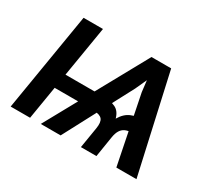

<svg xmlns="http://www.w3.org/2000/svg" viewBox="-111 -735 1016 925"><g transform="rotate(30 397.5 -273.0)"><path d="M615.2 0 539.6 -375.5 519.5 -545.9H605L727.1 0ZM27.3 0 117.7 -545.9H225.6L135.3 0ZM116.7 -184.1 129.9 -265.1H386.7L373.5 -184.1ZM418 0 437 -115.7Q442.9 -151.4 431.2 -166.7Q419.4 -182.1 385.7 -183.1L399.4 -264.6Q431.2 -264.6 457.8 -252.2Q484.4 -239.7 494.6 -202.6Q516.6 -239.7 547.4 -252.2Q578.1 -264.6 610.4 -264.6L596.7 -183.1Q574.7 -182.6 559.8 -175.8Q544.9 -168.9 535.9 -154.3Q526.9 -139.6 522.9 -115.7L504.4 0ZM194.8 0 495.6 -545.9H581.5L503.4 -375L305.2 0Z"/></g></svg>

Font: Inter Medium
Style: Italic
Weight: 500
Italic angle: -9.3988°
Designer: Rasmus Andersson
Foundry: rsms
Version: Version 4.001;git-66647c0bb